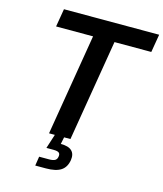

<svg xmlns="http://www.w3.org/2000/svg" viewBox="-133 -826 961 1129"><g transform="rotate(15 347.0 -262.0)"><path d="M96.2 -617.7 114.7 -727.5H694.3L675.8 -617.7H451.7L349.1 0H218.8L321.3 -617.7ZM189.5 204.1 198.2 147.9H258.8Q283.2 147.9 294.7 141.1Q306.2 134.3 308.6 117.7Q311.5 101.6 302.7 94.2Q293.9 86.9 269 86.9H226.1L261.2 -22H314L310.5 0L301.8 42.5Q347.7 42 368.7 61.5Q389.6 81.1 383.8 119.1Q376.5 163.6 345.7 183.8Q314.9 204.1 254.4 204.1Z"/></g></svg>

Font: Inter 16pt SemiBold
Style: Italic
Weight: 600
Italic angle: -9.3988°
Version: Version 4.001;git-66647c0bb